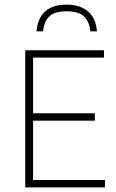

<svg xmlns="http://www.w3.org/2000/svg" viewBox="-20 -813 502 833"><path d="M89.5 0V-595H431V-563H123.5V-32H435.5V0ZM116 -289.5V-321.5H391.5V-289.5ZM138.5 -677Q141.5 -714.5 156.8 -740.2Q172 -766 200 -779.5Q228 -793 268.5 -793Q309 -793 337.8 -779.2Q366.5 -765.5 382.2 -739.8Q398 -714 400.5 -677H372Q367 -721.5 343.2 -742.8Q319.5 -764 268.5 -764Q218 -764 194.8 -742.8Q171.5 -721.5 167 -677Z"/></svg>

Font: Encode Sans SC SemiCondensed Thin
Style: Regular
Weight: 250
Width: 4
Designer: Multiple Designers
Foundry: Impallari Type
Version: Version 3.002